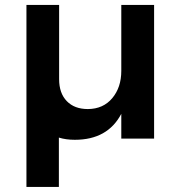

<svg xmlns="http://www.w3.org/2000/svg" viewBox="-20 -555 717 769"><path d="M465.8 -535.2H597.2V0H465.8V-99.1Q411.1 4.9 279.8 4.9Q244.1 4.9 215.8 -3.9V193.8H85.9V-535.2H216.8V-237.8Q216.8 -181.6 247.6 -149.9Q278.3 -118.2 332 -118.2Q393.6 -118.7 429.7 -161.9Q465.8 -205.1 465.8 -271Z"/></svg>

Font: Montserrat-Arabic Medium
Style: Regular
Weight: 500
Designer: Mohamed Gaber
Foundry: Kief Type Foundry
Version: Version 5.008;PS 005.008;hotconv 1.0.88;makeotf.lib2.5.64775